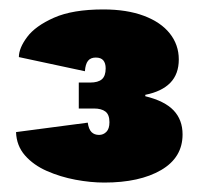

<svg xmlns="http://www.w3.org/2000/svg" viewBox="-20 -737 429 407"><path d="M201 -350Q172 -350 140 -356Q108 -362 79.5 -374.5Q51 -387 33 -407.5Q15 -428 14 -457L166 -477Q168 -463 174 -457Q180 -451 190 -451Q199 -451 205.5 -457.5Q212 -464 212 -478Q212 -494 203.5 -500.5Q195 -507 179 -507H147V-562H171Q188 -562 196 -569Q204 -576 204 -592Q204 -603 199 -609Q194 -615 183 -615Q172 -615 166.5 -608Q161 -601 160 -586L20 -616Q20 -635 37.5 -658.5Q55 -682 94.5 -699.5Q134 -717 199 -717Q249 -717 285 -703.5Q321 -690 340 -666Q359 -642 359 -611Q359 -580 341 -561.5Q323 -543 288 -536V-533Q329 -523 348 -503Q367 -483 367 -452Q367 -403 321.5 -376.5Q276 -350 201 -350Z"/></svg>

Font: Parkinsans Light ExtraBold
Style: Regular
Weight: 800
Version: Version 1.000